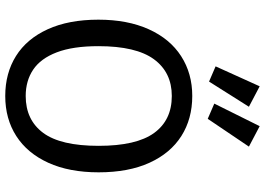

<svg xmlns="http://www.w3.org/2000/svg" viewBox="-159 -839 1010 732"><g transform="rotate(90 346.0 -473.0)"><path d="M346 -701Q433 -701 498.5 -659.5Q564 -618 600.5 -538Q637 -458 637 -344Q637 -232 600.5 -152Q564 -72 498.5 -30Q433 12 346 12Q259 12 193.5 -29Q128 -70 91.5 -150Q55 -230 55 -343Q55 -454 91.5 -535Q128 -616 194 -658.5Q260 -701 346 -701ZM346 -623Q256 -623 206 -555Q156 -487 156 -343Q156 -246 179.5 -184.5Q203 -123 245.5 -94.5Q288 -66 346 -66Q437 -66 486.5 -132.5Q536 -199 536 -344Q536 -488 487 -555.5Q438 -623 346 -623ZM461 -958 539 -917 433 -760 375 -785ZM309 -958 387 -917 291 -765 233 -790Z"/></g></svg>

Font: Firava
Style: Regular
Weight: 400
Designer: Carrois Corporate & Edenspiekermann AG
Foundry: Greg Finn Gibson
Version: Version 5.000